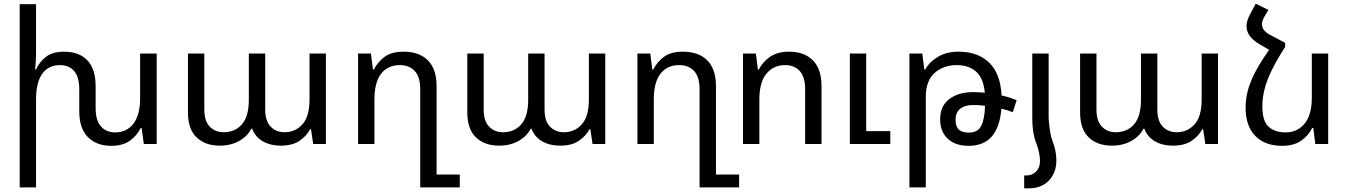

<svg xmlns="http://www.w3.org/2000/svg" viewBox="-20 -783 7330 1044"><path d="M742 -492H832V0H762L750 -87H745Q726 -47 687 -18.5Q648 10 585 10Q505 10 458 -37.5Q411 -85 411 -178V-297Q411 -365 383 -397Q355 -429 306 -429Q244 -429 210 -382.5Q176 -336 176 -241V236H87V-760H176V-492Q176 -470 174.5 -449Q173 -428 171 -405H176Q194 -446 230 -474Q266 -502 328 -502Q410 -502 455 -455Q500 -408 500 -314V-195Q500 -128 529 -95.5Q558 -63 606 -63Q669 -63 705.5 -110.5Q742 -158 742 -252Z M1175 9Q1096 9 1049 -36Q1002 -81 1002 -171V-492H1091V-188Q1091 -125 1120.5 -94.5Q1150 -64 1196 -64Q1258 -64 1295.5 -107Q1333 -150 1333 -241V-492H1422V-188Q1422 -125 1451.5 -94.5Q1481 -64 1527 -64Q1586 -64 1624.5 -107Q1663 -150 1663 -241V-492H1752V0H1683L1671 -80H1666Q1648 -45 1609.5 -18Q1571 9 1506 9Q1451 9 1410 -14Q1369 -37 1351 -83H1346Q1327 -43 1281 -17Q1235 9 1175 9Z M2265 236V-297Q2265 -365 2235 -397Q2205 -429 2154 -429Q2089 -429 2052.5 -382.5Q2016 -336 2016 -241V0H1927V-492H1997L2008 -405H2013Q2033 -445 2070.5 -473.5Q2108 -502 2175 -502Q2259 -502 2306.5 -455Q2354 -408 2354 -314V166H2480V236Z M2694 9Q2615 9 2568 -36Q2521 -81 2521 -171V-492H2610V-188Q2610 -125 2639.5 -94.5Q2669 -64 2715 -64Q2777 -64 2814.5 -107Q2852 -150 2852 -241V-492H2941V-188Q2941 -125 2970.5 -94.5Q3000 -64 3046 -64Q3105 -64 3143.5 -107Q3182 -150 3182 -241V-492H3271V0H3202L3190 -80H3185Q3167 -45 3128.5 -18Q3090 9 3025 9Q2970 9 2929 -14Q2888 -37 2870 -83H2865Q2846 -43 2800 -17Q2754 9 2694 9Z M3784 236V-297Q3784 -365 3754 -397Q3724 -429 3673 -429Q3608 -429 3571.5 -382.5Q3535 -336 3535 -241V0H3446V-492H3516L3527 -405H3532Q3552 -445 3589.5 -473.5Q3627 -502 3694 -502Q3778 -502 3825.5 -455Q3873 -408 3873 -314V166H3999V236Z M4020 0V-492H4090L4101 -405H4106Q4126 -445 4166.5 -473.5Q4207 -502 4270 -502Q4353 -502 4400 -455Q4447 -408 4447 -314V0H4358V-297Q4358 -365 4328.5 -397Q4299 -429 4249 -429Q4186 -429 4147.5 -382.5Q4109 -336 4109 -241V0ZM4601 0V-492H4690V-70H4821V0Z M4925 236V-492H4995L5006 -405H5011Q5033 -446 5080 -474Q5127 -502 5193 -502Q5297 -502 5358.5 -442.5Q5420 -383 5426 -264Q5472 -254 5508 -238L5487 -173Q5460 -184 5425 -192Q5409 10 5247 10Q5174 10 5133 -29Q5092 -68 5092 -134Q5092 -207 5142 -244.5Q5192 -282 5270 -282Q5302 -282 5335 -279Q5327 -360 5286.5 -394.5Q5246 -429 5183 -429Q5110 -429 5062 -386.5Q5014 -344 5014 -256V236ZM5176 -131Q5176 -94 5194 -78Q5212 -62 5248 -62Q5296 -62 5315 -98Q5334 -134 5336 -208Q5302 -212 5271 -212Q5227 -212 5201.5 -192Q5176 -172 5176 -131Z M5593 -140V-492H5682V-140Q5682 -139 5684 -116Q5686 -93 5690.5 -64.5Q5695 -36 5703 -16Q5714 11 5719 38Q5724 65 5724 89Q5724 156 5683.5 198.5Q5643 241 5575 241H5549V171H5561Q5593 171 5614 149.5Q5635 128 5635 94Q5635 48 5613 -9Q5593 -60 5593 -140Z M6026 9Q5947 9 5900 -36Q5853 -81 5853 -171V-492H5942V-188Q5942 -125 5971.5 -94.5Q6001 -64 6047 -64Q6109 -64 6146.5 -107Q6184 -150 6184 -241V-492H6273V-188Q6273 -125 6302.5 -94.5Q6332 -64 6378 -64Q6437 -64 6475.5 -107Q6514 -150 6514 -241V-492H6603V0H6534L6522 -80H6517Q6499 -45 6460.5 -18Q6422 9 6357 9Q6302 9 6261 -14Q6220 -37 6202 -83H6197Q6178 -43 6132 -17Q6086 9 6026 9Z M6968 -550V-528Q6923 -458 6896 -403Q6869 -348 6856.5 -300Q6844 -252 6844 -204Q6844 -126 6877.5 -94.5Q6911 -63 6971 -63Q7034 -63 7073.5 -110.5Q7113 -158 7113 -252V-492H7202V0H7132L7121 -87H7115Q7096 -47 7055.5 -18.5Q7015 10 6952 10Q6858 10 6805.5 -44Q6753 -98 6753 -198Q6753 -243 6764.5 -288.5Q6776 -334 6804 -388.5Q6832 -443 6881 -512L6828 -543Q6758 -584 6758 -640Q6758 -670 6777 -705L6808 -763L6877 -729L6855 -692Q6842 -670 6842 -651Q6842 -617 6885 -594Z"/></svg>

Font: Go Noto Current
Style: Regular
Weight: 400
Designer: Monotype Design Team
Foundry: Monotype Imaging Inc.
Version: Version 2.007; ttfautohint (v1.8) -l 8 -r 50 -G 200 -x 14 -D